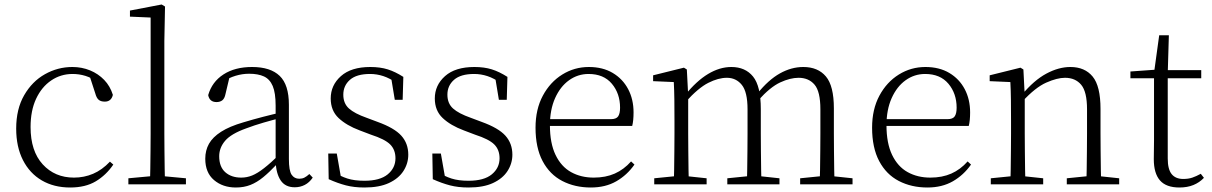

<svg xmlns="http://www.w3.org/2000/svg" viewBox="-20 -820 5391 854"><path d="M292 14Q220 14 166 -17.5Q112 -49 82 -108Q52 -167 52 -248Q52 -335 87.5 -396.5Q123 -458 180 -490Q237 -522 302 -522Q344 -522 380.5 -507Q417 -492 443.5 -464.5Q470 -437 482 -398Q475 -368 446 -368Q428 -368 418.5 -376.5Q409 -385 404 -404L376 -490L419 -452Q388 -474 360 -482.5Q332 -491 303 -491Q250 -491 207.5 -462Q165 -433 140.5 -380.5Q116 -328 116 -255Q116 -148 170 -89Q224 -30 309 -30Q354 -30 394 -47Q434 -64 469 -101L484 -88Q452 -41 406 -13.5Q360 14 292 14Z M551 0V-27L670 -38H689L807 -27V0ZM647 0Q648 -30 648.5 -69Q649 -108 649.5 -149.5Q650 -191 650 -226V-742L558 -746V-773L699 -800L714 -791L711 -637V-226Q711 -191 711.5 -149.5Q712 -108 712.5 -69Q713 -30 714 0Z M1029 14Q971 14 932 -19Q893 -52 893 -114Q893 -151 909.5 -180.5Q926 -210 963.5 -234Q1001 -258 1063 -276Q1106 -289 1150.5 -300.5Q1195 -312 1235 -321V-297Q1195 -287 1153.5 -275Q1112 -263 1075 -249Q1008 -225 981.5 -194Q955 -163 955 -125Q955 -78 982 -54Q1009 -30 1053 -30Q1078 -30 1101.5 -39.5Q1125 -49 1154.5 -72Q1184 -95 1224 -134L1230 -89H1211Q1179 -55 1151 -32Q1123 -9 1094 2.5Q1065 14 1029 14ZM1291 13Q1249 13 1228.5 -17.5Q1208 -48 1206 -102V-106V-350Q1206 -407 1193 -437.5Q1180 -468 1154 -480Q1128 -492 1088 -492Q1058 -492 1028 -483Q998 -474 966 -454L1002 -482L983 -402Q979 -382 969 -374Q959 -366 943 -366Q912 -366 906 -397Q923 -456 974 -489Q1025 -522 1101 -522Q1183 -522 1224 -482.5Q1265 -443 1265 -354V-113Q1265 -61 1277 -43Q1289 -25 1311 -25Q1324 -25 1334 -30Q1344 -35 1356 -46L1371 -30Q1356 -8 1335.5 2.5Q1315 13 1291 13Z M1601 14Q1555 14 1518.5 4.5Q1482 -5 1442 -23L1440 -137H1478L1499 -17L1467 -18V-54Q1494 -36 1525 -26Q1556 -16 1601 -16Q1670 -16 1704.5 -44.5Q1739 -73 1739 -116Q1739 -154 1715.5 -177.5Q1692 -201 1630 -221L1580 -240Q1521 -262 1486 -295Q1451 -328 1451 -382Q1451 -441 1496.5 -481.5Q1542 -522 1627 -522Q1671 -522 1704.5 -511.5Q1738 -501 1774 -478L1771 -376H1736L1718 -485L1745 -483V-450Q1714 -472 1685 -481.5Q1656 -491 1626 -491Q1566 -491 1536.5 -465Q1507 -439 1507 -399Q1507 -360 1532 -337.5Q1557 -315 1611 -296L1659 -278Q1734 -251 1765 -216.5Q1796 -182 1796 -132Q1796 -93 1774.5 -59.5Q1753 -26 1710 -6Q1667 14 1601 14Z M2064 14Q2018 14 1981.5 4.5Q1945 -5 1905 -23L1903 -137H1941L1962 -17L1930 -18V-54Q1957 -36 1988 -26Q2019 -16 2064 -16Q2133 -16 2167.5 -44.5Q2202 -73 2202 -116Q2202 -154 2178.5 -177.5Q2155 -201 2093 -221L2043 -240Q1984 -262 1949 -295Q1914 -328 1914 -382Q1914 -441 1959.5 -481.5Q2005 -522 2090 -522Q2134 -522 2167.5 -511.5Q2201 -501 2237 -478L2234 -376H2199L2181 -485L2208 -483V-450Q2177 -472 2148 -481.5Q2119 -491 2089 -491Q2029 -491 1999.5 -465Q1970 -439 1970 -399Q1970 -360 1995 -337.5Q2020 -315 2074 -296L2122 -278Q2197 -251 2228 -216.5Q2259 -182 2259 -132Q2259 -93 2237.5 -59.5Q2216 -26 2173 -6Q2130 14 2064 14Z M2608 14Q2537 14 2481 -15Q2425 -44 2393.5 -103.5Q2362 -163 2362 -252Q2362 -334 2394.5 -394.5Q2427 -455 2481 -488.5Q2535 -522 2599 -522Q2661 -522 2705.5 -495.5Q2750 -469 2774 -423.5Q2798 -378 2798 -320Q2798 -283 2792 -260H2392V-290H2697Q2721 -290 2729.5 -302.5Q2738 -315 2738 -341Q2738 -404 2701.5 -447.5Q2665 -491 2598 -491Q2550 -491 2511 -463Q2472 -435 2449 -383.5Q2426 -332 2426 -263Q2426 -183 2451 -131Q2476 -79 2520 -54.5Q2564 -30 2621 -30Q2674 -30 2714.5 -48Q2755 -66 2787 -102L2802 -88Q2769 -41 2721 -13.5Q2673 14 2608 14Z M2890 0V-27L3000 -38H3020L3123 -27V0ZM2977 0Q2978 -24 2978.5 -64.5Q2979 -105 2979.5 -149Q2980 -193 2980 -226V-282Q2980 -333 2979.5 -375.5Q2979 -418 2977 -455L2885 -459V-485L3022 -519L3035 -511L3041 -396V-393V-226Q3041 -193 3041.5 -149Q3042 -105 3042.5 -64.5Q3043 -24 3044 0ZM3215 0V-27L3324 -38H3345L3447 -27V0ZM3302 0Q3303 -24 3303.5 -64Q3304 -104 3304.5 -148Q3305 -192 3305 -226V-334Q3305 -411 3279.5 -442.5Q3254 -474 3213 -474Q3175 -474 3130.5 -451.5Q3086 -429 3030 -367L3019 -398H3028Q3078 -460 3129.5 -491Q3181 -522 3233 -522Q3295 -522 3329.5 -479.5Q3364 -437 3364 -335V-226Q3364 -192 3364.5 -148Q3365 -104 3365.5 -64Q3366 -24 3367 0ZM3539 0V-27L3648 -38H3668L3772 -27V0ZM3625 0Q3627 -24 3627.5 -64Q3628 -104 3628.5 -148Q3629 -192 3629 -226V-334Q3629 -413 3603 -443.5Q3577 -474 3532 -474Q3495 -474 3450.5 -453.5Q3406 -433 3353 -374L3341 -404H3349Q3398 -465 3449 -493.5Q3500 -522 3553 -522Q3618 -522 3653.5 -480Q3689 -438 3689 -338V-226Q3689 -192 3689.5 -148Q3690 -104 3690.5 -64Q3691 -24 3692 0Z M4105 14Q4034 14 3978 -15Q3922 -44 3890.5 -103.5Q3859 -163 3859 -252Q3859 -334 3891.5 -394.5Q3924 -455 3978 -488.5Q4032 -522 4096 -522Q4158 -522 4202.5 -495.5Q4247 -469 4271 -423.5Q4295 -378 4295 -320Q4295 -283 4289 -260H3889V-290H4194Q4218 -290 4226.5 -302.5Q4235 -315 4235 -341Q4235 -404 4198.5 -447.5Q4162 -491 4095 -491Q4047 -491 4008 -463Q3969 -435 3946 -383.5Q3923 -332 3923 -263Q3923 -183 3948 -131Q3973 -79 4017 -54.5Q4061 -30 4118 -30Q4171 -30 4211.5 -48Q4252 -66 4284 -102L4299 -88Q4266 -41 4218 -13.5Q4170 14 4105 14Z M4387 0V-27L4497 -38H4517L4620 -27V0ZM4474 0Q4475 -24 4475.5 -64.5Q4476 -105 4476.5 -149Q4477 -193 4477 -226V-281Q4477 -333 4476.5 -375.5Q4476 -418 4474 -455L4382 -459V-485L4519 -519L4532 -511L4538 -393V-392V-226Q4538 -193 4538.5 -149Q4539 -105 4539.5 -64.5Q4540 -24 4541 0ZM4725 0V-27L4834 -38H4855L4958 -27V0ZM4812 0Q4813 -24 4813.5 -64Q4814 -104 4814.5 -148Q4815 -192 4815 -226V-334Q4815 -412 4789 -443Q4763 -474 4717 -474Q4682 -474 4633.5 -452.5Q4585 -431 4527 -368L4517 -398H4525Q4579 -463 4634 -492.5Q4689 -522 4741 -522Q4805 -522 4840 -479.5Q4875 -437 4875 -335V-226Q4875 -192 4875.5 -148Q4876 -104 4876.5 -64Q4877 -24 4878 0Z M5143 -472V-508H5323V-472ZM5226 14Q5167 14 5139.5 -17.5Q5112 -49 5112 -112Q5112 -135 5112.5 -152.5Q5113 -170 5113 -196V-472H5008V-502L5133 -511L5113 -496L5136 -663H5179L5174 -493V-481V-115Q5174 -67 5191.5 -45.5Q5209 -24 5243 -24Q5266 -24 5283.5 -30Q5301 -36 5321 -47L5335 -29Q5315 -8 5288 3Q5261 14 5226 14Z"/></svg>

Font: Noto Serif JP
Style: Regular
Weight: 200
Designer: Ryoko NISHIZUKA 西塚涼子 (kana & ideographs); Frank Grießhammer (Latin, Greek & Cyrillic); Wenlong ZHANG 张文龙 (bopomofo); San
Foundry: Adobe
Version: Version 2.001;hotconv 1.1.0;makeotfexe 2.6.0